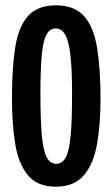

<svg xmlns="http://www.w3.org/2000/svg" viewBox="-20 -691 423 722"><path d="M190 11Q120 11 84.5 -32.5Q49 -76 37 -151.5Q25 -227 25 -322Q25 -437 37.5 -514.5Q50 -592 86 -631.5Q122 -671 190 -671Q259 -671 295.5 -631Q332 -591 345 -512Q358 -433 358 -318Q358 -224 345 -149.5Q332 -75 295.5 -32Q259 11 190 11ZM192 -75Q215 -75 228 -100.5Q241 -126 246 -183.5Q251 -241 251 -338Q251 -428 245 -482Q239 -536 225.5 -560Q212 -584 189 -584Q167 -584 154.5 -560.5Q142 -537 137 -483.5Q132 -430 132 -340Q132 -244 137 -185.5Q142 -127 155 -101Q168 -75 192 -75Z"/></svg>

Font: Bricolage Grotesque 96pt Condensed Medium
Style: Regular
Weight: 500
Width: 3
Designer: Mathieu Triay
Foundry: Atelier Triay
Version: Version 1.001; ttfautohint (v1.8.4.7-5d5b);gftools[0.9.33.de